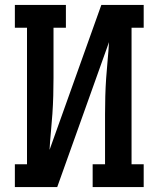

<svg xmlns="http://www.w3.org/2000/svg" viewBox="-20 -755 640 775"><path d="M40 0V-92H89V-643H40V-735H246V-643H196V-441Q196 -405 195 -368.5Q194 -332 191.5 -295.5Q189 -259 185.5 -222.5Q182 -186 180 -150L389 -735H560V-643H511V-92H560V0H354V-92H404V-294Q404 -330 405 -366.5Q406 -403 408.5 -439.5Q411 -476 414.5 -512.5Q418 -549 420 -585L211 0Z"/></svg>

Font: Iosevka Curly Slab SmBdEx
Style: Regular
Weight: 600
Width: 7
Monospace: yes
Designer: Belleve Invis
Foundry: Belleve Invis
Version: Version 11.1.0; ttfautohint (v1.8.3)